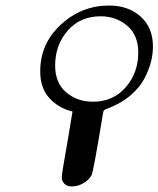

<svg xmlns="http://www.w3.org/2000/svg" viewBox="-20 -627 575 697"><path d="M126 -368.2Q126 -468.3 200.9 -537.6Q275.9 -606.9 376 -606.9Q445.8 -606.9 490.5 -566.9Q535.2 -526.9 535.2 -458Q535.2 -432.1 528.6 -404.5Q522 -377 505.4 -344Q488.8 -311 453.9 -281Q418.9 -251 370.1 -232.9Q361.3 -230 358.2 -227.1Q355 -224.1 354 -215.8Q318.8 -1 312 9.8Q302.2 26.9 282.2 38.3Q262.2 49.8 241.2 49.8Q222.2 49.8 213.1 39.3Q204.1 28.8 204.1 18.8Q204.1 8.8 210.4 -28.1Q216.8 -64.9 226.8 -123Q236.8 -181.2 243.2 -222.2Q192.4 -234.4 159.2 -270.8Q126 -307.1 126 -368.2ZM180.2 -389.2Q180.2 -326.2 220 -292Q259.8 -257.8 317.9 -257.8Q391.1 -257.8 436.5 -310.3Q481.9 -362.8 481.9 -436Q481.9 -500 441.4 -533.9Q400.9 -567.9 345.2 -567.9Q271 -567.9 225.6 -515.6Q180.2 -463.4 180.2 -389.2Z"/></svg>

Font: CMU Typewriter Text
Style: LightOblique
Weight: 200
Italic angle: -9.46001°
Version: Version 0.7.0